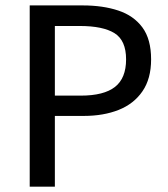

<svg xmlns="http://www.w3.org/2000/svg" viewBox="-20 -696 627 716"><path d="M90.8 0V-675.8H288.6Q363.8 -675.8 421.1 -656.7Q478.5 -637.7 511 -593.8Q543.5 -549.8 543.5 -474.6Q543.5 -402.3 511.2 -355.5Q479 -308.6 422.4 -286.1Q365.7 -263.7 292.5 -263.7H184.6V0ZM184.6 -339.4H281.2Q367.2 -339.4 408.7 -371.8Q450.2 -404.3 450.2 -474.6Q450.2 -545.4 407 -572.3Q363.8 -599.1 277.3 -599.1H184.6Z"/></svg>

Font: Akatab Medium
Style: Regular
Weight: 500
Designer: SIL Global
Foundry: SIL Global
Version: Version 4.100